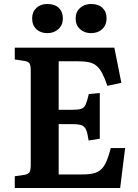

<svg xmlns="http://www.w3.org/2000/svg" viewBox="-20 -942 690 962"><path d="M54 0V-59L103 -66Q122 -70 128 -79.5Q134 -89 134 -118V-590Q134 -615 127.5 -624.5Q121 -634 101 -637L54 -644V-703H553L588 -527L518 -512Q505 -550 492.5 -574Q480 -598 464.5 -611.5Q449 -625 426 -630Q403 -635 370 -635H274V-392H344Q373 -392 387.5 -397Q402 -402 409.5 -419Q417 -436 425 -471L480 -476V-247L424 -238Q419 -274 411.5 -291.5Q404 -309 388.5 -314.5Q373 -320 343 -320H274V-68H393Q428 -68 450.5 -74Q473 -80 488 -94.5Q503 -109 514 -135Q525 -161 535 -200H607L582 0ZM436 -776Q403 -776 381 -796Q359 -816 359 -850Q359 -882 381 -902Q403 -922 436 -922Q473 -922 493.5 -902.5Q514 -883 514 -850Q514 -817 492.5 -796.5Q471 -776 436 -776ZM217 -776Q183 -776 162 -796Q141 -816 141 -850Q141 -882 162 -902Q183 -922 217 -922Q254 -922 274.5 -902.5Q295 -883 295 -850Q295 -817 273 -796.5Q251 -776 217 -776Z"/></svg>

Font: Literata 18pt SemiBold
Style: Regular
Weight: 600
Designer: Latin by Veronika Burian and Jose Scaglione. Greek by Irene Vlachou. Cyrillic by Vera Evstafieva.
Foundry: TypeTogether
Version: Version 3.103;gftools[0.9.29]